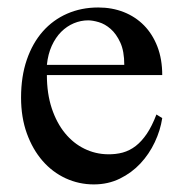

<svg xmlns="http://www.w3.org/2000/svg" viewBox="-20 -481 484 516"><path d="M416 -163.6Q411.1 -130.9 396 -98.9Q380.9 -66.9 357.4 -41.7Q334 -16.6 302.2 -1Q270.5 14.6 231.9 14.6Q192.4 14.6 156.7 -1.7Q121.1 -18.1 94.5 -48.6Q67.9 -79.1 52.2 -122.3Q36.6 -165.5 36.6 -218.8Q36.6 -275.4 52 -320.3Q67.4 -365.2 95 -396.5Q122.6 -427.7 160.6 -444.3Q198.7 -460.9 244.1 -460.9Q281.2 -460.9 312.7 -448.5Q344.2 -436 367.2 -412.6Q390.1 -389.2 403.1 -355.5Q416 -321.8 416 -279.3H106Q106 -229.5 119.1 -189.9Q132.3 -150.4 154.8 -123Q177.2 -95.7 206.8 -81.3Q236.3 -66.9 269 -66.4Q291 -65.9 309.8 -71Q328.6 -76.2 344.7 -88.6Q360.8 -101.1 374.8 -121.8Q388.7 -142.6 400.4 -173.3ZM314 -306.6Q314 -343.8 303.2 -366.9Q292.5 -390.1 277.3 -403.3Q262.2 -416.5 245.6 -421.4Q229 -426.3 216.8 -426.3Q197.3 -426.3 178.5 -418.5Q159.7 -410.6 144.5 -395.5Q129.4 -380.4 119.1 -357.9Q108.9 -335.4 106 -306.6Z"/></svg>

Font: Doulos SIL Eur
Style: Regular
Weight: 400
Designer: Walt Agee, Victor Gaultney, Peter Martin, Debbi Hosken, Becca Hirsbrunner
Foundry: SIL International
Version: Version 5.000